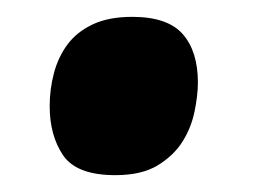

<svg xmlns="http://www.w3.org/2000/svg" viewBox="-20 -387 300 228"><path d="M137 -367Q179 -367 197 -346.5Q215 -326 215 -289Q215 -274 211 -254.5Q207 -235 196.5 -218.5Q186 -202 167 -190.5Q148 -179 117 -179Q71 -179 55 -202.5Q39 -226 39 -261Q39 -281 44 -300Q49 -319 60 -334Q71 -349 90 -358Q109 -367 137 -367Z"/></svg>

Font: Poetsen One
Style: Regular
Weight: 400
Designer: Pablo Impallari, Rodrigo Fuenzalida
Foundry: Pablo Impallari, Rodrigo Fuenzalida
Version: Version 1.001; ttfautohint (v0.93) -l 8 -r 50 -G 200 -x 14 -